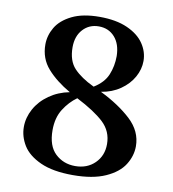

<svg xmlns="http://www.w3.org/2000/svg" viewBox="-81 -781 780 866"><g transform="rotate(10 308.5 -348.0)"><path d="M568 -163Q568 -119 542.5 -78.5Q517 -38 459 -12Q401 14 310 14Q218 14 161 -12Q104 -38 79.5 -78Q55 -118 55 -162Q55 -205 77 -245Q99 -285 139.5 -313.5Q180 -342 232 -352Q166 -390 126 -435.5Q86 -481 86 -545Q86 -586 108 -623.5Q130 -661 179.5 -685.5Q229 -710 306 -710Q382 -710 433.5 -687Q485 -664 510 -627Q535 -590 535 -548Q535 -510 515 -474Q495 -438 457.5 -412Q420 -386 370 -378Q456 -336 512 -284Q568 -232 568 -163ZM209 -554Q209 -492 241 -458Q273 -424 332 -396Q332 -396 332.5 -396Q333 -396 333 -395Q379 -423 395.5 -463Q412 -503 412 -549Q411 -604 383 -635.5Q355 -667 310 -667Q266 -667 237.5 -636Q209 -605 209 -554ZM438 -150Q438 -209 396 -248.5Q354 -288 270 -331Q235 -306 210 -266.5Q185 -227 185 -170Q185 -98 222 -63Q259 -28 313 -28Q368 -28 403 -62.5Q438 -97 438 -150Z"/></g></svg>

Font: Arima Madurai ExtraBold
Style: Regular
Weight: 800
Designer: Joana Correia and Natanael Gama
Foundry: NDISCOVER
Version: Version 1.019